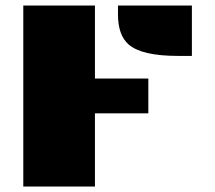

<svg xmlns="http://www.w3.org/2000/svg" viewBox="-20 -685 789 704"><path d="M412.6 -664.6H683.6V-480H632.8Q500.5 -480 452.1 -521.5Q412.6 -555.7 412.6 -631.8ZM65.4 -664.6H328.1V-397H523.9V-269.5H328.1V-1H65.4Z"/></svg>

Font: Plaster
Style: Regular
Weight: 400
Designer: Eben Sorkin
Foundry: Eben Sorkin
Version: Version 1.007